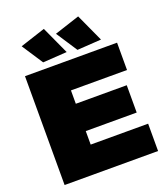

<svg xmlns="http://www.w3.org/2000/svg" viewBox="-164 -1047 1018 1162"><g transform="rotate(-20 345.0 -465.5)"><path d="M255 -931 93 -878 182 -742 337 -752ZM476 -931 314 -878 403 -742 558 -752ZM50 -701V0H652V-176H282V-263H610V-439H282V-525H643V-701Z"/></g></svg>

Font: Montserrat arm Black
Style: Regular
Weight: 900
Designer: Julieta Ulanovsky
Foundry: Julieta Ulanovsky
Version: Version 6.000;PS 006.000;hotconv 1.0.88;makeotf.lib2.5.64775